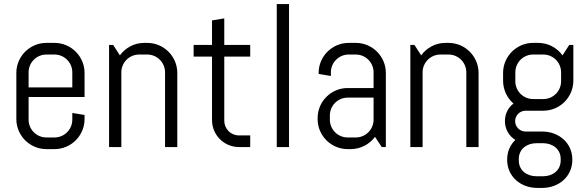

<svg xmlns="http://www.w3.org/2000/svg" viewBox="-20 -720 2877 940"><path d="M394 -137V-157L334 -167V-134C334 -86 295 -47 247 -47H207C159 -47 120 -86 120 -134V-245H394V-363C394 -444 328 -510 247 -510H207C126 -510 60 -444 60 -363V-137C60 -56 126 10 207 10H247C328 10 394 -56 394 -137ZM334 -292H120V-366C120 -414 159 -453 207 -453H247C295 -453 334 -414 334 -366Z M848 0V-363C848 -444 782 -510 701 -510H686C637 -510 594 -486 567 -449L534 -500H514V0H574V-366C574 -414 613 -453 661 -453H701C749 -453 788 -414 788 -366V0Z M1205 0V-57H1150C1110 -57 1078 -89 1078 -129C1078 -169 1078 -443 1078 -443H1205V-500H1078V-630L1018 -620V-500H928V-443H1018C1018 -443 1018 -205 1018 -132C1018 -59 1077 0 1150 0Z M1395 0V-700H1335V0Z M1869 0V-363C1869 -444 1803 -510 1722 -510H1687C1606 -510 1540 -444 1540 -363V-358L1600 -348V-366C1600 -414 1639 -453 1687 -453H1722C1770 -453 1809 -414 1809 -366V-289H1682C1601 -289 1535 -223 1535 -142V-137C1535 -56 1601 10 1682 10H1697C1746 10 1789 -14 1816 -50L1849 0ZM1809 -134C1809 -86 1770 -47 1722 -47H1682C1634 -47 1595 -86 1595 -134V-155C1595 -203 1634 -242 1682 -242H1809Z M2323 0V-363C2323 -444 2257 -510 2176 -510H2161C2112 -510 2069 -486 2042 -449L2009 -500H1989V0H2049V-366C2049 -414 2088 -453 2136 -453H2176C2224 -453 2263 -414 2263 -366V0Z M2782 63V61C2782 -20 2716 -76 2635 -76H2553C2525 -76 2502 -99 2502 -127C2502 -155 2525 -178 2553 -178H2640C2721 -178 2787 -244 2787 -325V-500H2767L2734 -449C2707 -486 2664 -510 2615 -510H2590C2509 -510 2443 -444 2443 -363V-325C2443 -280 2463 -240 2494 -213C2468 -194 2452 -162 2452 -127C2452 -88 2472 -54 2503 -35C2478 -11 2463 22 2463 61V63C2463 144 2529 200 2610 200H2635C2716 200 2782 144 2782 63ZM2727 -322C2727 -274 2688 -235 2640 -235H2590C2542 -235 2503 -274 2503 -322V-366C2503 -414 2542 -453 2590 -453H2640C2688 -453 2727 -414 2727 -366ZM2725 66C2725 114 2686 143 2638 143H2607C2559 143 2520 114 2520 66V58C2520 10 2559 -19 2607 -19H2638C2686 -19 2725 10 2725 58Z"/></svg>

Font: Abel
Style: Regular
Weight: 400
Designer: Matthew Desmond
Foundry: Matthew Desmond
Version: Version 1.002